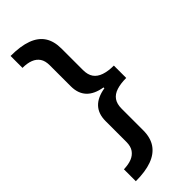

<svg xmlns="http://www.w3.org/2000/svg" viewBox="-280 -750 945 945"><g transform="rotate(-45 192.0 -278.0)"><path d="M34 75Q67 74 89.5 65Q112 56 125 37.5Q138 19 138 -12V-157Q138 -207 165.5 -236.5Q193 -266 248 -275V-281Q193 -290 165.5 -319.5Q138 -349 138 -399V-545Q138 -576 125.5 -594.5Q113 -613 90 -622Q67 -631 34 -631V-714Q103 -714 148 -697.5Q193 -681 215 -647.5Q237 -614 237 -562V-413Q237 -380 251 -360Q265 -340 293 -330.5Q321 -321 360 -321V-235Q321 -235 293 -226Q265 -217 251 -197Q237 -177 237 -144V6Q237 58 214 91.5Q191 125 146 141.5Q101 158 34 158Z"/></g></svg>

Font: Noto Sans Hebrew Medium
Style: Regular
Weight: 500
Designer: Monotype Design Team
Foundry: Monotype Imaging Inc.
Version: Version 2.003